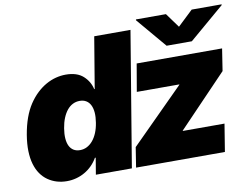

<svg xmlns="http://www.w3.org/2000/svg" viewBox="-82 -896 1340 1022"><g transform="rotate(-10 587.5 -385.0)"><path d="M32.7 -272.7Q49.4 -371.4 90.2 -433.2Q110.8 -464.1 134.8 -486.7Q158.7 -509.2 184.7 -523.8Q210.6 -538.4 237.7 -545.5Q264.9 -552.6 291.9 -552.6Q352.6 -552.6 386 -522.4Q419 -492.5 428.3 -450.3H431.1L477.3 -727.3H673.3L552.6 0H358L372.9 -89.5H368.6Q355.5 -66.8 337.5 -48.8Q319.6 -30.9 297.9 -18.5Q276.3 -6 251.8 0.5Q227.3 7.1 201 7.1Q143.5 7.1 99.1 -23.4Q77.1 -38.7 61.1 -61.8Q45.1 -84.9 36 -116.1Q27 -147.4 25.9 -186.4Q24.9 -225.5 32.7 -272.7ZM592.3 -108 877.8 -393.5 879.3 -396.3H649.1L674.7 -545.5H1136.4L1117.9 -426.1L855.1 -152L853.7 -149.1H1079.5L1055.4 0H575.3ZM710.9 -772.7 711.6 -777H873.6L930.4 -698.9L1012.8 -777H1174.7L1174 -772.7L984.4 -610.8H848ZM298.3 -143.5Q318.5 -143.5 336.1 -152.5Q353.7 -161.6 367.7 -178.3Q381.7 -195 391.7 -218.9Q401.6 -242.9 406.2 -272.7Q411.2 -303.3 409.3 -327.2Q407.3 -351.2 398.8 -367.9Q390.3 -384.6 375.7 -393.3Q361.2 -402 340.9 -402Q320.7 -402 303.4 -393.3Q286.2 -384.6 272.5 -367.9Q258.9 -351.2 249.1 -327.2Q239.3 -303.3 234.4 -272.7Q229.4 -242.5 231.2 -218.4Q233 -194.2 241.1 -177.7Q249.3 -161.2 263.7 -152.3Q278.1 -143.5 298.3 -143.5Z"/></g></svg>

Font: Inter P Black
Style: Italic
Weight: 900
Italic angle: -9.40001°
Designer: Rasmus Andersson
Foundry: rsms
Version: Version 3.018;git-588b23468